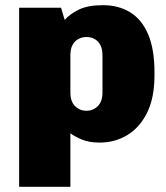

<svg xmlns="http://www.w3.org/2000/svg" viewBox="-20 -541 640 742"><path d="M54 181V-511H216L230 -464Q250 -487 285 -504Q320 -521 378 -521Q438 -521 483 -493.5Q528 -466 552.5 -408.5Q577 -351 577 -261V-250Q577 -163 548.5 -105.5Q520 -48 472 -19Q424 10 365 10Q323 10 294.5 -2.5Q266 -15 252 -26V181ZM314 -113Q340 -113 358 -131Q376 -149 376 -183V-328Q376 -351 368 -366.5Q360 -382 346 -390Q332 -398 314 -398Q297 -398 282.5 -390Q268 -382 260 -366.5Q252 -351 252 -328V-183Q252 -149 270 -131Q288 -113 314 -113Z"/></svg>

Font: Chivo Mono Black
Style: Regular
Weight: 900
Designer: Hector Gatti
Foundry: Omnibus-Type
Version: Version 1.008